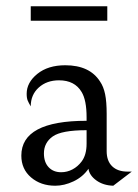

<svg xmlns="http://www.w3.org/2000/svg" viewBox="-20 -580 440 612"><path d="M262 -42Q244 -16 214.5 -2Q185 12 156 12Q110 12 79 -14.5Q48 -41 48 -84Q48 -195 256 -195V-206Q256 -261 240 -287Q218 -324 168 -324Q129 -324 103.5 -301Q78 -278 78 -241Q72 -251 68.5 -259Q65 -267 65 -281Q65 -317 99 -344.5Q133 -372 188 -372Q266 -372 299 -320Q310 -304 315 -280Q320 -256 320 -217V-98Q320 -67 337.5 -50Q355 -33 387 -33H400L341 12Q309 11 287 -5Q265 -21 262 -42ZM120 -91Q120 -63 135 -47Q150 -31 175 -31Q194 -31 211 -40Q228 -49 240 -65Q256 -86 256 -122V-165Q176 -165 148 -145Q120 -125 120 -91ZM78 -560H322V-514H78Z"/></svg>

Font: BellefairVN
Style: Regular
Weight: 400
Designer: Nick Shinn, Liron Lavi Turkenic
Foundry: Shinntype
Version: Version 1.003